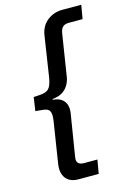

<svg xmlns="http://www.w3.org/2000/svg" viewBox="-132 -769 682 1012"><g transform="rotate(-15 209.0 -262.5)"><path d="M164 180Q136 180 116 168Q96 156 87 132.5Q78 109 83 75L118 -148Q125 -189 115 -205.5Q105 -222 70 -223L39 -226L50 -300L83 -302Q118 -304 133 -319.5Q148 -335 155 -378L189 -600Q197 -650 232.5 -677.5Q268 -705 315 -705H418L405 -630H330Q309 -630 297.5 -620Q286 -610 282 -587L246 -358Q242 -333 229.5 -312.5Q217 -292 196 -279.5Q175 -267 143 -264V-260Q173 -258 190.5 -245Q208 -232 214 -212Q220 -192 216 -167L179 62Q175 85 185 95Q195 105 215 105H289L276 180Z"/></g></svg>

Font: Nunito Sans 7pt SemiCondensed Medium
Style: Italic
Weight: 500
Width: 4
Italic angle: -9°
Designer: Vernon Adams
Foundry: Vernon Adams
Version: Version 3.101;gftools[0.9.27]